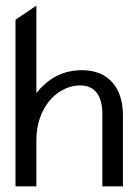

<svg xmlns="http://www.w3.org/2000/svg" viewBox="-20 -661 494 681"><path d="M35 0H109V-164C109 -223 128 -270 155 -303C179 -332 217 -358 265 -358C320 -358 343 -316 343 -258V0H416V-253C416 -348 366 -412 271 -412C193 -412 144 -374 109 -331V-641L35 -591Z"/></svg>

Font: Charger Sport
Style: Df
Weight: 400
Designer: Jasper
Foundry: Cannot Into Space Fonts
Version: Version 1.1